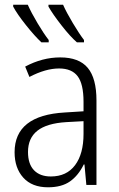

<svg xmlns="http://www.w3.org/2000/svg" viewBox="-20 -786 504 816"><path d="M390 -359V0H347L339 -87H336Q313 -40 277.5 -15Q242 10 184 10Q116 10 79 -31Q42 -72 42 -139Q42 -296 256 -308L335 -313V-353Q335 -429 310 -462Q285 -495 231 -495Q174 -495 105 -459L87 -503Q160 -542 236 -542Q316 -542 353 -497.5Q390 -453 390 -359ZM262 -267Q179 -262 139 -230.5Q99 -199 99 -140Q99 -89 124.5 -62.5Q150 -36 196 -36Q263 -36 299 -84Q335 -132 335 -217V-271ZM187 -616V-606H156Q128 -632 90.5 -679Q53 -726 36 -758V-766H98Q113 -732 139.5 -687.5Q166 -643 187 -616ZM337 -616V-606H307Q279 -630 241.5 -678Q204 -726 186 -758V-766H248Q262 -734 289.5 -688Q317 -642 337 -616Z"/></svg>

Font: Noto Sans UI NarrowLight
Style: Regular
Weight: 300
Width: 4
Designer: Monotype Design Team
Foundry: Monotype Imaging Inc.
Version: Version 1.001